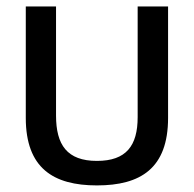

<svg xmlns="http://www.w3.org/2000/svg" viewBox="-20 -559 595 589"><path d="M277.3 9.8C411.1 9.8 495.6 -42.5 495.6 -197.3V-539.1H402.3V-199.7C402.3 -111.8 367.2 -65.4 277.3 -65.4C186 -65.4 151.9 -114.3 151.9 -204.6V-539.1H59.1V-197.3C59.1 -43 144 9.8 277.3 9.8Z"/></svg>

Font: Winston
Style: Regular
Weight: 400
Designer: Vernon Adams, Kim Jin-seong, David Berlow, Cristiano Sobral
Foundry: The Winston Project Authors
Version: Version 3.004